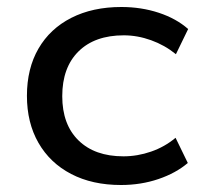

<svg xmlns="http://www.w3.org/2000/svg" viewBox="-20 -520 580 549"><path d="M326 9Q244 9 183.5 -22.5Q123 -54 90 -111.5Q57 -169 57 -246Q57 -324 90 -381Q123 -438 184 -469Q245 -500 327 -500Q384 -500 434 -483.5Q484 -467 518 -437L483 -365Q451 -391 412 -405Q373 -419 334 -419Q251 -419 204.5 -373Q158 -327 158 -245Q158 -164 204.5 -118.5Q251 -73 333 -73Q373 -73 412 -86.5Q451 -100 482 -126L517 -54Q483 -25 433 -8Q383 9 326 9Z"/></svg>

Font: Nunito Sans 10pt SemiExpanded Medium
Style: Regular
Weight: 500
Width: 6
Designer: Vernon Adams
Foundry: Vernon Adams
Version: Version 3.101;gftools[0.9.27]